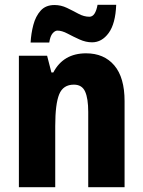

<svg xmlns="http://www.w3.org/2000/svg" viewBox="-20 -783 599 803"><path d="M340 -560Q415 -560 458 -509.5Q501 -459 501 -360V0H349V-315Q349 -371 336 -400Q323 -429 289 -429Q244 -429 227.5 -388.5Q211 -348 211 -256V0H59V-550H177L195 -480H203Q245 -560 340 -560ZM108 -605Q110 -643 119.5 -679Q129 -715 150 -738.5Q171 -762 208 -762Q235 -762 260 -750Q285 -738 308 -725.5Q331 -713 354 -713Q379 -713 388 -763H466Q463 -684 434.5 -645Q406 -606 365 -606Q339 -606 312.5 -618Q286 -630 262.5 -642.5Q239 -655 220 -655Q210 -655 200 -643.5Q190 -632 186 -605Z"/></svg>

Font: Noto Sans Arabic Cond ExtBd
Style: Regular
Weight: 800
Width: 3
Designer: Monotype Design Team, Nadine Chahine, Nizar Qandah and Khaled Hosny
Foundry: Monotype Imaging Inc.
Version: Version 2.012; ttfautohint (v1.8.4.7-5d5b)